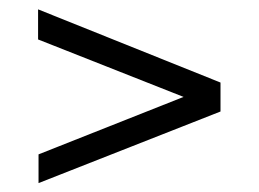

<svg xmlns="http://www.w3.org/2000/svg" viewBox="-20 -560 567 421"><path d="M64.5 -221.5 382.5 -347.5 63.5 -473.5V-539.5L463.5 -379V-315.5L64.5 -158.5Z"/></svg>

Font: Public Sans ExtraLight
Style: Regular
Weight: 250
Designer: The Public Sans Project Authors: Dan O. Williams and USWDS (Libre Franklin designed by Pablo Impallari and Rodrigo Fuenz
Version: Version 1.007